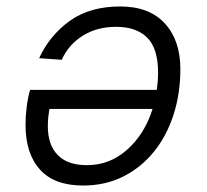

<svg xmlns="http://www.w3.org/2000/svg" viewBox="-20 -562 640 594"><path d="M352 -542Q442 -542 490 -489.5Q538 -437 538 -348Q538 -273 517 -207.5Q496 -142 456.5 -93Q417 -44 361.5 -16Q306 12 237 12Q148 12 103.5 -37.5Q59 -87 59 -176Q59 -203 62.5 -231Q66 -259 73 -284H465Q469 -311 469 -338Q469 -412 435.5 -445.5Q402 -479 339 -479Q280 -479 236 -451.5Q192 -424 171 -377L101 -382Q134 -453 196 -497.5Q258 -542 352 -542ZM249 -51Q320 -51 374 -99.5Q428 -148 452 -225H133Q131 -214 129.5 -201Q128 -188 128 -171Q128 -114 158.5 -82.5Q189 -51 249 -51Z"/></svg>

Font: Geist Mono Light
Style: Italic
Weight: 300
Italic angle: -12°
Monospace: yes
Designer: Basement.studio, Andrés Briganti, Mateo Zaragoza
Foundry: Basement.studio, Vercel, Andrés Briganti, Guido Ferreyra, Mateo Zaragoza
Version: Version 1.500; ttfautohint (v1.8.4.7-5d5b)